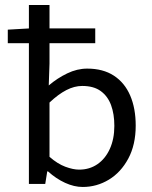

<svg xmlns="http://www.w3.org/2000/svg" viewBox="-20 -732 606 764"><path d="M309 12Q275 12 239 -4.5Q203 -21 171 -50H168L160 0H95V-712H177V-479L174 -392Q208 -421 247.5 -440Q287 -459 327 -459Q390 -459 433 -431Q476 -403 498 -352Q520 -301 520 -232Q520 -156 490.5 -101Q461 -46 413 -17Q365 12 309 12ZM295 -57Q336 -57 367.5 -78.5Q399 -100 417 -139.5Q435 -179 435 -231Q435 -278 422 -313.5Q409 -349 381 -369.5Q353 -390 307 -390Q276 -390 244 -373.5Q212 -357 177 -324V-108Q209 -80 240 -68.5Q271 -57 295 -57ZM11 -560V-614L98 -619H359V-560Z"/></svg>

Font: Mada
Style: Regular
Weight: 400
Designer: Khaled Hosny
Version: Version 1.5